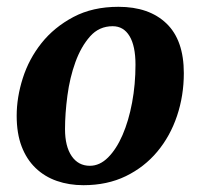

<svg xmlns="http://www.w3.org/2000/svg" viewBox="-20 -532 589 564"><path d="M29 -192Q29 -246 47 -302.5Q65 -359 102 -405.5Q139 -452 195.5 -482Q252 -512 328 -512Q418 -512 469 -463Q520 -414 520 -317Q520 -251 500 -191.5Q480 -132 442 -86.5Q404 -41 349.5 -14.5Q295 12 225 12Q183 12 147 -0.5Q111 -13 84.5 -38.5Q58 -64 43.5 -102Q29 -140 29 -192ZM311 -455Q271 -455 244.5 -425Q218 -395 201.5 -349.5Q185 -304 178 -251Q171 -198 171 -153Q171 -102 190.5 -73.5Q210 -45 244 -45Q273 -45 297.5 -69.5Q322 -94 340 -135.5Q358 -177 368 -230.5Q378 -284 378 -342Q378 -397 360.5 -426Q343 -455 311 -455Z"/></svg>

Font: PT Serif
Style: Bold Italic
Weight: 700
Italic angle: -12°
Designer: A.Korolkova, O.Umpeleva, V.Yefimov
Foundry: ParaType Ltd
Version: Version 1.000W OFL